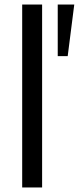

<svg xmlns="http://www.w3.org/2000/svg" viewBox="-20 -828 348 848"><path d="M235 -808H308L279 -580H235ZM78 -808H166V0H78Z"/></svg>

Font: Encode Sans Normal
Style: Regular
Weight: 400
Designer: Pablo Impallari, Andres Torresi
Foundry: Pablo Impallari, Andres Torresi
Version: Version 1.000; ttfautohint (v1.00) -l 8 -r 50 -G 200 -x 14 -